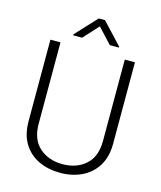

<svg xmlns="http://www.w3.org/2000/svg" viewBox="-131 -993 920 1097"><g transform="rotate(15 329.0 -444.5)"><path d="M519.5 -710.9H579.6V-229.5Q579.6 -149.9 545.9 -96.7Q512.2 -43.5 455.6 -16.8Q398.9 9.8 329.6 9.8Q258.8 9.8 202.1 -16.8Q145.5 -43.5 112.5 -96.7Q79.6 -149.9 79.6 -229.5V-710.9H139.2V-229.5Q139.2 -136.7 193.1 -89.1Q247.1 -41.5 329.6 -41.5Q412.6 -41.5 466.1 -89.1Q519.5 -136.7 519.5 -229.5ZM352.1 -899.4 469.7 -773.4V-768.6H415.5L333 -857.4L251.5 -768.6H198.7V-774.4L314.9 -899.4Z"/></g></svg>

Font: Vazirmatn RD UI FD ExtraLight
Style: Regular
Weight: 200
Designer: Saber Rastikerdar
Foundry: Saber Rastikerdar
Version: Version 33.003